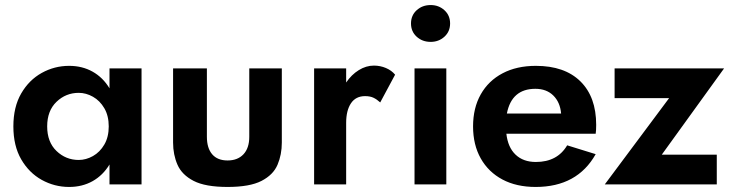

<svg xmlns="http://www.w3.org/2000/svg" viewBox="-20 -731 2905 761"><path d="M33 -230Q33 -307 64 -360.5Q95 -414 145.5 -442Q196 -470 254 -470Q306 -470 347 -447Q388 -424 414 -381V-460H541V0H414V-79Q388 -36 347 -13Q306 10 254 10Q196 10 145.5 -18Q95 -46 64 -99.5Q33 -153 33 -230ZM167 -230Q167 -168 204 -132.5Q241 -97 292 -97Q321 -97 348.5 -112.5Q376 -128 393.5 -158Q411 -188 411 -230Q411 -272 393.5 -302Q376 -332 348.5 -347.5Q321 -363 292 -363Q241 -363 204 -327.5Q167 -292 167 -230Z M882 10Q794 10 747.5 -14Q701 -38 683.5 -78Q666 -118 666 -166V-460H800V-189Q800 -144 821 -119.5Q842 -95 882 -95Q922 -95 945 -119.5Q968 -144 968 -189V-460H1097V-166Q1097 -118 1080 -78Q1063 -38 1016.5 -14Q970 10 882 10Z M1487 -325Q1474 -337 1460.5 -343.5Q1447 -350 1427 -350Q1390 -350 1371 -321.5Q1352 -293 1352 -244V0H1225V-460H1352V-404Q1373 -435 1402 -453Q1431 -471 1462 -471Q1487 -471 1509.5 -461.5Q1532 -452 1546 -435Z M1609 -638Q1609 -670 1631.5 -690.5Q1654 -711 1687 -711Q1719 -711 1741.5 -690.5Q1764 -670 1764 -638Q1764 -606 1741.5 -585.5Q1719 -565 1687 -565Q1654 -565 1631.5 -585.5Q1609 -606 1609 -638ZM1623 -460H1749V0H1623Z M2103 10Q2027 10 1971.5 -19.5Q1916 -49 1885.5 -103Q1855 -157 1855 -230Q1855 -303 1885.5 -357Q1916 -411 1972 -440.5Q2028 -470 2104 -470Q2218 -470 2280.5 -408.5Q2343 -347 2343 -236Q2343 -213 2341 -201H1987Q1993 -147 2023.5 -118Q2054 -89 2104 -89Q2189 -89 2228 -155L2341 -120Q2268 10 2103 10ZM2102 -379Q2008 -379 1989 -281H2204Q2200 -326 2173 -352.5Q2146 -379 2102 -379Z M2632 -342H2416V-460H2850L2603 -118H2821V0H2377Z"/></svg>

Font: Von Semi
Style: Regular
Weight: 600
Version: Version 4.000; ttfautohint (v1.8.4.7-5d5b)